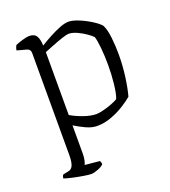

<svg xmlns="http://www.w3.org/2000/svg" viewBox="-129 -595 789 890"><g transform="rotate(-20 265.0 -150.0)"><path d="M169 200Q159 200 133.5 196Q108 192 81 186Q54 180 40 175Q40 169 42 164Q44 159 47 157L72 152Q88 150 95.5 133.5Q103 117 103 82V-421Q103 -439 87 -444L39 -457Q40 -465 42.5 -471.5Q45 -478 47 -481Q60 -487 82.5 -493.5Q105 -500 116 -500Q142 -500 152 -483.5Q162 -467 163 -436Q187 -451 214 -465.5Q241 -480 266.5 -490Q292 -500 310 -500Q331 -500 362 -487Q393 -474 420 -456.5Q447 -439 457 -426Q469 -402 473.5 -360Q478 -318 478 -279Q478 -222 470.5 -167.5Q463 -113 453 -78Q436 -63 406.5 -44.5Q377 -26 342 -13Q307 0 271 0Q245 0 215.5 -14Q186 -28 164 -42V95Q164 117 160.5 131Q157 145 154 150L227 157Q228 159 230 163.5Q232 168 232 174Q224 184 203 192Q182 200 169 200ZM287 -53Q300 -53 323.5 -59Q347 -65 368 -73.5Q389 -82 396 -87Q405 -110 410 -155.5Q415 -201 415 -247Q415 -293 411 -333.5Q407 -374 401 -391Q394 -399 375 -412.5Q356 -426 333 -436.5Q310 -447 292 -447Q282 -447 258 -439Q234 -431 207.5 -420.5Q181 -410 164 -403V-93Q191 -77 225.5 -65Q260 -53 287 -53Z"/></g></svg>

Font: Texturina 72pt ExtraLight
Style: Regular
Weight: 200
Designer: Guillermo Torres Carreño
Foundry: Omnibus-Type
Version: Version 1.002; ttfautohint (v1.8.3)